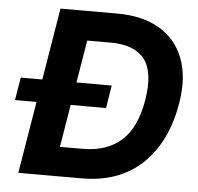

<svg xmlns="http://www.w3.org/2000/svg" viewBox="-52 -781 863 835"><g transform="rotate(5 379.5 -364.0)"><path d="M334 0H58.1L178.7 -727.5H427.2Q537.1 -727.5 611.1 -683.8Q685.1 -640.1 716.3 -558.6Q747.6 -477.1 729 -363.8Q700.7 -192.9 599.9 -96.4Q499 0 334 0ZM228.5 -128.4H328.1Q433.6 -128.4 497.1 -185.3Q560.5 -242.2 580.6 -364.3Q600.6 -486.3 556.9 -542.7Q513.2 -599.1 409.2 -599.1H306.6ZM16.1 -314 32.7 -413.6H429.7L413.6 -314Z"/></g></svg>

Font: Inter
Style: Bold Italic
Weight: 700
Italic angle: -9.39999°
Designer: Rasmus Andersson
Foundry: rsms
Version: Version 4.001;git-9221beed3